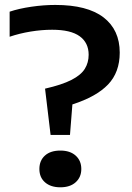

<svg xmlns="http://www.w3.org/2000/svg" viewBox="-20 -770 546 797"><path d="M190 -210 167 -402Q237 -418 276.5 -438.2Q316 -458.5 332 -484.2Q348 -510 348 -542.5Q348 -592.5 310.8 -619.5Q273.5 -646.5 196.5 -646.5Q153 -646.5 107.2 -639Q61.5 -631.5 20 -617.5V-721.5Q58.5 -734.5 109.8 -742Q161 -749.5 209.5 -749.5Q342.5 -749.5 409.8 -697.8Q477 -646 477 -551.5Q477 -470 428.5 -419.2Q380 -368.5 280.5 -336.5L270.5 -210ZM230.5 7.5Q190.5 7.5 167 -13Q143.5 -33.5 143.5 -68.5Q143.5 -103.5 166.5 -124.2Q189.5 -145 230.5 -145Q271 -145 294.2 -124Q317.5 -103 317.5 -68.5Q317.5 -34.5 294.2 -13.5Q271 7.5 230.5 7.5Z"/></svg>

Font: Encode Sans Semi Expanded SemiBold
Style: Regular
Weight: 600
Width: 6
Designer: Multiple Designers
Foundry: Impallari Type
Version: Version 3.000; ttfautohint (v1.8.3) -l 8 -r 50 -G 200 -x 14 